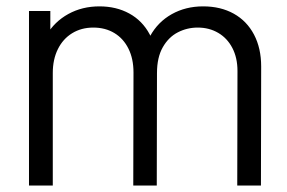

<svg xmlns="http://www.w3.org/2000/svg" viewBox="-20 -574 888 594"><path d="M714.7 -354.3Q714.7 -395.3 698.8 -425.7Q683 -456 655.1 -472.3Q627.2 -488.7 591.7 -488.7Q558.7 -488.7 530.1 -473.9Q501.5 -459.2 483.6 -427.8Q465.7 -396.3 465.7 -348.3L422 -361Q420.3 -418.2 444.3 -462.1Q468.3 -506 511.4 -530.2Q554.5 -554.3 608.3 -554.3Q662.5 -554.3 703.2 -531.7Q743.8 -509 765.9 -466.9Q788 -424.8 788 -368.3L787.3 0H714ZM69.7 0V-540H135.7V-407H143.3V0ZM393 -349.7Q393 -392 377.5 -423.3Q362 -454.7 333.9 -471.7Q305.8 -488.7 268.7 -488.7Q231.7 -488.7 203.2 -471.2Q174.8 -453.8 159.1 -422.1Q143.3 -390.3 143.3 -348.3L99.7 -372.3Q99.7 -424 124.1 -465.5Q148.5 -507 191.4 -530.7Q234.3 -554.3 287.7 -554.3Q339.7 -554.3 380 -532.2Q420.3 -510.2 443 -467.9Q465.7 -425.7 465.7 -366.3L465 0H392.3Z"/></svg>

Font: Manrope
Style: Regular
Weight: 400
Designer: Mikhail Sharanda
Foundry: Mikhail Sharanda
Version: Version 4.503